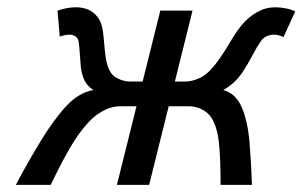

<svg xmlns="http://www.w3.org/2000/svg" viewBox="-20 -518 847 538"><path d="M519.5 -488.3 397.9 0H307.6L429.2 -488.3ZM396.5 -220.2H315.9Q296.4 -220.2 277.1 -211.4Q257.8 -202.6 242.2 -189Q213.4 -163.6 185.8 -119.6Q158.2 -75.7 122.1 0H24.4Q55.7 -59.6 92.8 -120.8Q129.9 -182.1 166 -221.2Q201.2 -258.8 241.7 -265.6Q223.6 -277.8 216.3 -293.7Q209 -309.6 206.5 -330.1Q204.6 -349.6 203.6 -368.2Q202.6 -386.7 200.2 -401.9Q199.2 -410.2 192.1 -415.5Q185.1 -420.9 175.3 -420.9Q163.1 -420.9 147.5 -415.5L141.1 -488.3Q157.7 -493.7 169.7 -495.6Q181.6 -497.6 192.4 -497.6Q238.8 -497.6 258.8 -461.9Q266.1 -449.2 268.8 -426.8Q271.5 -404.3 273.4 -380.4Q275.4 -356.4 279.8 -339.8Q287.6 -309.6 306.9 -299.6Q326.2 -289.6 342.8 -289.6H413.6ZM418.5 -220.2 435.5 -289.6H501.5Q518.1 -289.6 540 -299.6Q562 -309.6 585 -339.8Q604 -364.7 624 -398.7Q644 -432.6 660.6 -451.7Q677.7 -471.2 701.2 -484.4Q724.6 -497.6 751.5 -497.6Q765.6 -497.6 781.5 -494.4Q797.4 -491.2 807.1 -485.8L774.4 -414.1Q769.5 -416.5 762.2 -418.7Q754.9 -420.9 746.6 -420.9Q737.3 -420.9 727.3 -416.5Q717.3 -412.1 710.4 -401.9Q699.7 -386.7 687.7 -363.5Q675.8 -340.3 659.7 -315.9Q638.7 -284.2 605.5 -265.6Q640.1 -256.8 657.2 -217.8Q674.3 -178.2 679.2 -118.9Q684.1 -59.6 686 0H598.1Q598.1 -75.7 593.3 -119.6Q588.4 -163.6 571.8 -189Q563 -202.6 545.9 -211.4Q528.8 -220.2 508.8 -220.2Z"/></svg>

Font: Andika
Style: Italic
Weight: 400
Italic angle: -14°
Designer: Victor Gaultney, Annie Olsen, Julie Remington, Don Collingsworth, Eric Hays, Becca Hirsbrunner
Foundry: SIL International
Version: Version 6.101